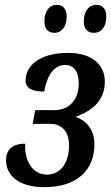

<svg xmlns="http://www.w3.org/2000/svg" viewBox="-20 -765 460 795"><path d="M370 -629C393 -629 420 -647 420 -697C420 -730 403 -745 378 -745C347 -745 327 -717 327 -677C327 -644 343 -629 370 -629ZM206 -629C229 -629 256 -647 256 -697C256 -730 239 -745 215 -745C183 -745 164 -717 164 -677C164 -644 180 -629 206 -629ZM163 10C296 10 371 -58 371 -168C371 -228 337 -266 295 -280V-282C354 -304 414 -342 414 -428C414 -494 364 -546 263 -546C137 -546 86 -488 86 -432C86 -400 111 -386 163 -386C175 -452 203 -496 250 -496C290 -496 306 -462 306 -420C306 -350 265 -309 205 -309H126L115 -252H190C239 -252 266 -215 266 -165C266 -81 224 -42 174 -42C123 -42 81 -87 84 -170C24 -170 5 -138 5 -101C5 -44 51 10 163 10Z"/></svg>

Font: Noto Serif Condensed Semi
Style: Italic
Weight: 600
Width: 3
Italic angle: -12°
Designer: Monotype Design Team
Foundry: Monotype Imaging Inc.
Version: Version 1.901